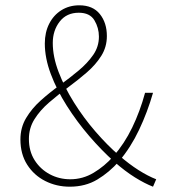

<svg xmlns="http://www.w3.org/2000/svg" viewBox="-20 -692 640 724"><path d="M243 12Q193 12 150.5 -9.5Q108 -31 82.5 -71Q57 -111 57 -166Q57 -211 78.5 -247Q100 -283 133.5 -313Q167 -343 205 -370.5Q243 -398 276.5 -426Q310 -454 331.5 -485Q353 -516 353 -554Q353 -587 336 -615.5Q319 -644 277 -644Q231 -644 205 -610.5Q179 -577 179 -530Q179 -478 201 -420.5Q223 -363 259 -305.5Q295 -248 339.5 -196.5Q384 -145 429 -106Q467 -73 502.5 -50.5Q538 -28 569 -16L557 12Q526 0 489 -23Q452 -46 411 -82Q363 -125 316.5 -179Q270 -233 232 -293Q194 -353 171.5 -413Q149 -473 149 -528Q149 -570 165.5 -602.5Q182 -635 211.5 -653.5Q241 -672 279 -672Q330 -672 356.5 -639Q383 -606 383 -556Q383 -515 362 -481.5Q341 -448 307.5 -419Q274 -390 236 -362Q198 -334 164.5 -305Q131 -276 110 -242.5Q89 -209 89 -168Q89 -122 110.5 -88Q132 -54 167.5 -35Q203 -16 245 -16Q292 -16 333 -40.5Q374 -65 407 -102Q449 -150 478.5 -211Q508 -272 527 -342H557Q536 -269 504.5 -202.5Q473 -136 429 -84Q392 -42 347 -15Q302 12 243 12Z"/></svg>

Font: Source Code Pro ExtraLight
Style: Regular
Weight: 200
Monospace: yes
Designer: Paul D. Hunt, Teo Tuominen
Foundry: Adobe
Version: Version 1.026;hotconv 1.1.0;makeotfexe 2.6.0